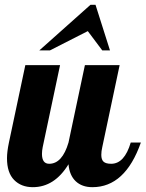

<svg xmlns="http://www.w3.org/2000/svg" viewBox="-20 -770 604 796"><path d="M9 -114Q9 -141 17 -179L85 -500H229L157 -160Q154 -145 154 -132Q154 -91 184 -91Q238 -91 264 -179L332 -500H476L404 -160Q400 -143 400 -128Q400 -108 409.5 -99.5Q419 -91 441 -91Q496 -91 522 -179H564Q499 6 363 6Q320 6 294 -18.5Q268 -43 264 -89Q206 6 116 6Q68 6 38.5 -24Q9 -54 9 -114ZM143 -561 355 -750H376L436 -561H404L344 -641L187 -561Z"/></svg>

Font: Lobster Two
Style: Bold Italic
Weight: 700
Designer: Pablo Impallari
Foundry: Pablo Impallari. www.impallari.com
Version: Version 1.006